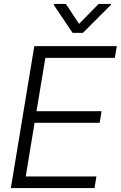

<svg xmlns="http://www.w3.org/2000/svg" viewBox="-20 -964 619 984"><path d="M35.6 0 155.8 -727.5H578.6L568.4 -667.5H212.4L167 -394H500.5L490.7 -334.5H157.2L111.8 -59.6H474.1L464.4 0ZM317.4 -943.8 385.3 -841.8 485.4 -943.8H549.3L548.3 -939L404.8 -795.4H352.1L255.4 -939L256.3 -943.8Z"/></svg>

Font: Inter Tight Light
Style: Italic
Weight: 300
Italic angle: -9.39999°
Designer: Rasmus Andersson
Foundry: rsms
Version: Version 3.004